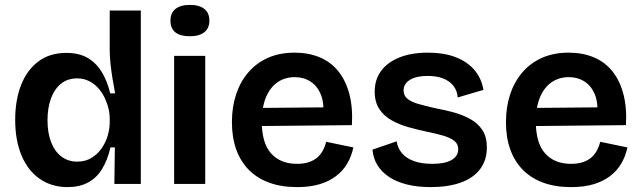

<svg xmlns="http://www.w3.org/2000/svg" viewBox="-20 -751 2618 784"><path d="M256 13Q191 13 142.5 -20.5Q94 -54 68 -116Q42 -178 42 -262Q42 -342 66 -403.5Q90 -465 136.5 -500Q183 -535 251 -535Q303 -535 338 -514.5Q373 -494 395.5 -457Q418 -420 430 -370H450Q444 -401 439 -432.5Q434 -464 431 -493Q428 -522 428 -544V-708H555V-253V0H447L449 -149H431Q419 -97 396.5 -60.5Q374 -24 339 -5.5Q304 13 256 13ZM295 -91Q329 -91 354 -106.5Q379 -122 395.5 -146Q412 -170 420 -198Q428 -226 428 -252V-268Q428 -288 422.5 -310Q417 -332 406.5 -353.5Q396 -375 380 -392.5Q364 -410 342.5 -420.5Q321 -431 295 -431Q256 -431 229 -409Q202 -387 188 -348.5Q174 -310 174 -260Q174 -209 188.5 -171Q203 -133 230.5 -112Q258 -91 295 -91Z M691 0V-523H818V0ZM755 -603Q716 -603 696 -619Q676 -635 676 -667Q676 -698 696.5 -714.5Q717 -731 755 -731Q794 -731 814.5 -714.5Q835 -698 835 -667Q835 -636 814.5 -619.5Q794 -603 755 -603Z M1193 13Q1129 13 1079.5 -5Q1030 -23 996 -57.5Q962 -92 944.5 -141Q927 -190 927 -252Q927 -314 944 -365.5Q961 -417 994 -455.5Q1027 -494 1074.5 -515Q1122 -536 1183 -536Q1240 -536 1285.5 -517Q1331 -498 1361.5 -460Q1392 -422 1406.5 -367Q1421 -312 1417 -240L1009 -236V-310L1342 -313L1299 -272Q1305 -328 1290.5 -364Q1276 -400 1248 -418Q1220 -436 1184 -436Q1143 -436 1112.5 -414.5Q1082 -393 1065.5 -352.5Q1049 -312 1049 -254Q1049 -167 1087 -124.5Q1125 -82 1193 -82Q1222 -82 1243 -89.5Q1264 -97 1277.5 -109.5Q1291 -122 1299.5 -138.5Q1308 -155 1312 -172L1423 -149Q1415 -112 1397.5 -82.5Q1380 -53 1351.5 -31.5Q1323 -10 1284 1.5Q1245 13 1193 13Z M1738 13Q1685 13 1642.5 2.5Q1600 -8 1569.5 -28Q1539 -48 1521.5 -76Q1504 -104 1501 -140L1600 -174Q1603 -148 1620.5 -126.5Q1638 -105 1669.5 -93.5Q1701 -82 1746 -82Q1796 -82 1823.5 -97.5Q1851 -113 1851 -142Q1851 -163 1835.5 -175.5Q1820 -188 1792 -196.5Q1764 -205 1724 -213Q1686 -221 1648.5 -231.5Q1611 -242 1579.5 -259.5Q1548 -277 1529 -305.5Q1510 -334 1510 -377Q1510 -425 1535.5 -460.5Q1561 -496 1610 -516Q1659 -536 1727 -536Q1792 -536 1839.5 -518Q1887 -500 1916.5 -466Q1946 -432 1954 -384L1849 -353Q1847 -381 1831 -401Q1815 -421 1788.5 -431Q1762 -441 1726 -441Q1680 -441 1654 -425Q1628 -409 1628 -382Q1628 -360 1644.5 -347Q1661 -334 1690 -326Q1719 -318 1758 -309Q1797 -302 1834.5 -291.5Q1872 -281 1902 -264Q1932 -247 1950 -219.5Q1968 -192 1968 -149Q1968 -97 1940.5 -60.5Q1913 -24 1861.5 -5.5Q1810 13 1738 13Z M2312 13Q2248 13 2198.5 -5Q2149 -23 2115 -57.5Q2081 -92 2063.5 -141Q2046 -190 2046 -252Q2046 -314 2063 -365.5Q2080 -417 2113 -455.5Q2146 -494 2193.5 -515Q2241 -536 2302 -536Q2359 -536 2404.5 -517Q2450 -498 2480.5 -460Q2511 -422 2525.5 -367Q2540 -312 2536 -240L2128 -236V-310L2461 -313L2418 -272Q2424 -328 2409.5 -364Q2395 -400 2367 -418Q2339 -436 2303 -436Q2262 -436 2231.5 -414.5Q2201 -393 2184.5 -352.5Q2168 -312 2168 -254Q2168 -167 2206 -124.5Q2244 -82 2312 -82Q2341 -82 2362 -89.5Q2383 -97 2396.5 -109.5Q2410 -122 2418.5 -138.5Q2427 -155 2431 -172L2542 -149Q2534 -112 2516.5 -82.5Q2499 -53 2470.5 -31.5Q2442 -10 2403 1.5Q2364 13 2312 13Z"/></svg>

Font: Bricolage Grotesque 20pt SemiBold
Style: Regular
Weight: 600
Version: Version 1.001;gftools[0.9.33.dev8+g029e19f]